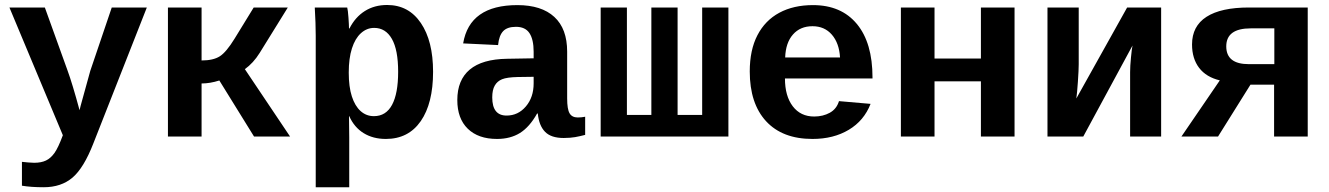

<svg xmlns="http://www.w3.org/2000/svg" viewBox="-20 -559 5441 786"><path d="M158.7 207.5Q106.9 207.5 69.8 201.2V103.5L94.7 106L119.6 107.4Q148.9 107.4 168.2 98.1Q187.5 88.9 202.9 67.4Q218.3 45.9 237.3 -5.4L18.6 -528.3H163.6L256.3 -271Q275.9 -217.8 305.7 -107.9L310.1 -126L349.6 -269L437.5 -528.3H581.1L362.3 27.8Q323.2 128.4 276.9 168Q230.5 207.5 158.7 207.5Z M667.5 -528.3H805.2V-311.5Q853 -311.5 879.6 -328.4Q906.2 -345.2 940.4 -400.9L1018.6 -528.3H1158.2L1043 -342.3Q1017.1 -300.8 982.4 -275.9L1167.5 0H1020L877.9 -229.5Q839.8 -217.3 805.2 -217.3V0H667.5Z M1401.4 -528.3Q1404.3 -518.1 1406.5 -487.3Q1408.7 -456.5 1408.7 -442.4H1410.6Q1434.1 -488.8 1473.4 -513.7Q1512.7 -538.6 1564.9 -538.6Q1652.8 -538.6 1702.9 -464.8Q1752.9 -391.1 1752.9 -265.1Q1752.9 -135.7 1702.4 -63Q1651.9 9.8 1559.6 9.8Q1507.3 9.8 1468.8 -13.9Q1430.2 -37.6 1409.7 -83.5H1408.7L1409.7 3.4V207.5H1272.5V-413.1Q1272.5 -461.9 1268.6 -528.3ZM1407.7 -261.7Q1407.7 -203.6 1420.4 -164.3Q1433.1 -125 1456.3 -104.2Q1479.5 -83.5 1510.7 -83.5Q1560.1 -83.5 1585 -129.9Q1609.9 -176.3 1609.9 -265.1Q1609.9 -355 1584.2 -399.9Q1558.6 -444.8 1511.7 -444.8Q1481.4 -444.8 1457.5 -423.1Q1433.6 -401.4 1420.7 -360.8Q1407.7 -320.3 1407.7 -261.7Z M2014.6 9.8Q1938 9.8 1895 -32Q1852.1 -73.7 1852.1 -149.4Q1852.1 -231.4 1903.1 -274.2Q1954.1 -316.9 2055.7 -318.4L2164.6 -320.3V-347.2Q2164.6 -397.5 2147.5 -423.3Q2130.4 -449.2 2092.3 -449.2Q2056.6 -449.2 2039.8 -431.4Q2022.9 -413.6 2019 -374.5L1876 -381.3Q1902.3 -538.1 2098.1 -538.1Q2196.8 -538.1 2249.3 -489.7Q2301.8 -441.4 2301.8 -347.7V-156.2Q2301.8 -111.8 2311.8 -95Q2321.8 -78.1 2345.2 -78.1Q2360.8 -78.1 2375.5 -81.1V-6.8Q2363.3 -3.9 2353.5 -1.5Q2343.8 1 2334 2.4Q2324.2 3.9 2313.2 4.9Q2302.2 5.9 2287.6 5.9Q2235.8 5.9 2211.2 -19.5Q2186.5 -44.9 2181.6 -94.2H2178.7Q2147.9 -39.1 2108.6 -14.6Q2069.3 9.8 2014.6 9.8ZM2164.6 -244.6 2099.1 -243.7Q2055.2 -242.7 2035.4 -234.6Q2015.6 -226.6 2005.4 -208.7Q1995.1 -190.9 1995.1 -160.2Q1995.1 -85.9 2053.7 -85.9Q2101.1 -85.9 2132.8 -123.3Q2164.6 -160.6 2164.6 -217.8Z M2439 0V-528.3H2546.4V-88.4H2646.5V-528.3H2753.9V-88.4H2854.5V-528.3H2961.9V0Z M3306.2 9.8Q3183.1 9.8 3116.2 -62.7Q3049.3 -135.3 3049.3 -266.6Q3049.3 -354.5 3080.8 -415Q3112.3 -475.6 3170.4 -506.8Q3228.5 -538.1 3308.1 -538.1Q3423.8 -538.1 3487.8 -460.9Q3551.8 -383.8 3551.8 -241.7V-237.8H3193.4Q3193.4 -166 3225.3 -124Q3257.3 -82 3313 -82Q3349.1 -82 3377 -97.4Q3404.8 -112.8 3414.6 -145L3543.9 -133.8Q3517.1 -64.9 3454.6 -27.6Q3392.1 9.8 3306.2 9.8ZM3306.2 -451.7Q3255.9 -451.7 3226.1 -417.7Q3196.3 -383.8 3194.3 -323.7H3418.9Q3415.5 -382.3 3385.5 -417Q3355.5 -451.7 3306.2 -451.7Z M4133.3 -528.3V0H3995.6V-226.1H3805.7V0H3668V-528.3H3805.7V-319.3H3995.6V-528.3Z M4396 -528.3V-295.9Q4396 -273.4 4392.6 -224.1Q4389.2 -174.8 4386.2 -155.8L4594.2 -528.3H4733.4V0H4606.4V-263.7Q4606.4 -288.1 4609.9 -323.7Q4613.3 -359.4 4616.2 -372.6L4414.6 0H4268.1V-528.3Z M5099.1 -212.4 4966.3 0H4816.4L4973.6 -230Q4918 -243.2 4888.9 -281.2Q4859.9 -319.3 4859.9 -377Q4859.9 -452.1 4919.2 -490.2Q4978.5 -528.3 5092.8 -528.3H5333.5V0H5195.8V-212.4ZM5196.8 -442.9H5100.1Q5000 -442.9 5000 -369.1Q5000 -296.4 5092.3 -296.4H5196.8Z"/></svg>

Font: Cousine
Style: Bold
Weight: 700
Monospace: yes
Designer: Steve Matteson
Foundry: Ascender Corporation
Version: Version 1.20